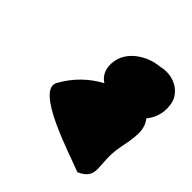

<svg xmlns="http://www.w3.org/2000/svg" viewBox="-153 -806 796 796"><g transform="rotate(45 245.0 -408.0)"><path d="M91 -330C49 -248 340 -160 414 -130C499 -168 445 -217 466 -326C480 -398 491 -450 458 -490C480 -516 495 -553 489 -597C484 -656 421 -700 348 -682C279 -676 210 -632 197 -567C188 -522 203 -488 232 -470C175 -440 125 -392 91 -330Z"/></g></svg>

Font: Recovery
Style: Obl
Weight: 400
Version: Version 0.27